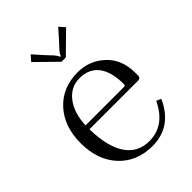

<svg xmlns="http://www.w3.org/2000/svg" viewBox="-209 -792 907 907"><g transform="rotate(-45 244.0 -339.0)"><path d="M272 -568H243L141 -668L165 -696L203 -653Q210 -645 222 -632.5Q234 -620 239 -614.5Q244 -609 249 -601.5Q254 -594 255 -589H260Q261 -593 263.5 -598Q266 -603 271.5 -609.5Q277 -616 281.5 -621Q286 -626 295.5 -636Q305 -646 311 -653L349 -696L374 -668ZM111 -275H369Q377 -275 377 -284Q377 -367 344 -410Q311 -453 248 -453Q189 -453 151.5 -404Q114 -355 111 -275ZM453 -266Q453 -249 435 -249H111Q113 -132 154 -70.5Q195 -9 272 -9Q376 -9 429 -121L453 -111Q395 18 266 18Q162 18 98.5 -50.5Q35 -119 35 -231Q35 -343 97.5 -411Q160 -479 262 -479Q340 -479 396.5 -426.5Q453 -374 453 -284Z"/></g></svg>

Font: Foglihten068fMac
Style: Regular
Weight: 500
Designer: gluk (gluksza@wp.pl)
Foundry: gluk (gluksza@wp.pl)
Version: Version 0.68